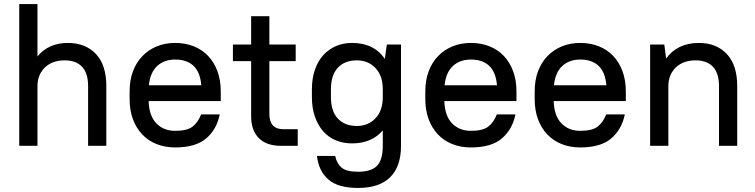

<svg xmlns="http://www.w3.org/2000/svg" viewBox="-20 -720 3730 948"><path d="M75 -700H165V-441Q190 -473 228 -490.5Q266 -508 315 -508Q402 -508 453.5 -453.5Q505 -399 505 -295V0H415V-295Q415 -359 385 -390.5Q355 -422 300 -422Q239 -422 203 -388Q167 -354 165 -300V0H75Z M845 8Q795 8 753.5 -8.5Q712 -25 682.5 -56Q653 -87 636.5 -131Q620 -175 620 -231V-269Q620 -324 636.5 -368Q653 -412 683 -443Q713 -474 754 -491Q795 -508 845 -508Q895 -508 936.5 -491.5Q978 -475 1007.5 -444Q1037 -413 1053.5 -368.5Q1070 -324 1070 -269V-221H714Q716 -148 752 -111Q788 -74 845 -74Q904 -74 931 -95Q958 -116 973 -155H1065Q1050 -81 998 -36.5Q946 8 845 8ZM845 -426Q791 -426 756.5 -394.5Q722 -363 715 -299H974Q968 -365 935 -395.5Q902 -426 845 -426Z M1130 -500H1220V-640H1310V-500H1440V-418H1310V-157Q1310 -82 1380 -82H1450V0H1367Q1296 0 1258 -38Q1220 -76 1220 -147V-418H1130Z M1718 -12Q1675 -12 1638.5 -27Q1602 -42 1576 -71.5Q1550 -101 1535 -143.5Q1520 -186 1520 -241V-279Q1520 -333 1535 -376Q1550 -419 1576.5 -448Q1603 -477 1639 -492.5Q1675 -508 1718 -508Q1827 -508 1880 -429L1890 -500H1960V0Q1960 102 1906.5 155Q1853 208 1748 208Q1648 208 1600.5 165.5Q1553 123 1545 50H1635Q1643 88 1667 108Q1691 128 1748 128Q1813 128 1841.5 98.5Q1870 69 1870 0V-76Q1815 -12 1718 -12ZM1742 -98Q1798 -98 1834 -136Q1870 -174 1870 -241V-279Q1870 -346 1834 -384Q1798 -422 1742 -422Q1682 -422 1648 -385.5Q1614 -349 1614 -279V-241Q1614 -170 1648.5 -134Q1683 -98 1742 -98Z M2305 8Q2255 8 2213.5 -8.5Q2172 -25 2142.5 -56Q2113 -87 2096.5 -131Q2080 -175 2080 -231V-269Q2080 -324 2096.5 -368Q2113 -412 2143 -443Q2173 -474 2214 -491Q2255 -508 2305 -508Q2355 -508 2396.5 -491.5Q2438 -475 2467.5 -444Q2497 -413 2513.5 -368.5Q2530 -324 2530 -269V-221H2174Q2176 -148 2212 -111Q2248 -74 2305 -74Q2364 -74 2391 -95Q2418 -116 2433 -155H2525Q2510 -81 2458 -36.5Q2406 8 2305 8ZM2305 -426Q2251 -426 2216.5 -394.5Q2182 -363 2175 -299H2434Q2428 -365 2395 -395.5Q2362 -426 2305 -426Z M2845 8Q2795 8 2753.5 -8.5Q2712 -25 2682.5 -56Q2653 -87 2636.5 -131Q2620 -175 2620 -231V-269Q2620 -324 2636.5 -368Q2653 -412 2683 -443Q2713 -474 2754 -491Q2795 -508 2845 -508Q2895 -508 2936.5 -491.5Q2978 -475 3007.5 -444Q3037 -413 3053.5 -368.5Q3070 -324 3070 -269V-221H2714Q2716 -148 2752 -111Q2788 -74 2845 -74Q2904 -74 2931 -95Q2958 -116 2973 -155H3065Q3050 -81 2998 -36.5Q2946 8 2845 8ZM2845 -426Q2791 -426 2756.5 -394.5Q2722 -363 2715 -299H2974Q2968 -365 2935 -395.5Q2902 -426 2845 -426Z M3190 -500H3260L3269 -431Q3295 -468 3336 -488Q3377 -508 3430 -508Q3517 -508 3568.5 -453.5Q3620 -399 3620 -295V0H3530V-295Q3530 -359 3500 -390.5Q3470 -422 3415 -422Q3354 -422 3318 -388Q3282 -354 3280 -300V0H3190Z"/></svg>

Font: Retni Sans Medium
Style: Regular
Weight: 500
Designer: Vitaly Kuzmin
Foundry: ParaType Ltd.
Version: Version 1.00;March 2, 2019;FontCreator 11.5.0.2425 64-bit; t